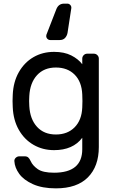

<svg xmlns="http://www.w3.org/2000/svg" viewBox="-20 -815 638 1055"><path d="M308 -595H256Q247 -595 240.5 -601.5Q234 -608 234 -617Q234 -621 235 -624L289 -763Q301 -795 332 -795H350Q359 -795 365.5 -788.5Q372 -782 372 -773V-771L351 -634Q348 -618 337.5 -606.5Q327 -595 308 -595ZM432 -462V-493Q432 -504 440 -512Q448 -520 459 -520H496Q507 -520 515 -512Q523 -504 523 -493V-7Q523 99 463 159.5Q403 220 287 220Q212 220 161 197Q110 174 85.5 140Q61 106 59 71Q58 60 66.5 52Q75 44 86 44H116Q128 44 135 50Q142 56 149 71Q159 94 187 114Q215 134 277 134Q432 134 432 5V-58Q381 10 277 10Q215 10 164.5 -19Q114 -48 83.5 -101.5Q53 -155 50 -227L49 -260L50 -293Q53 -365 83.5 -418.5Q114 -472 164 -501Q214 -530 277 -530Q333 -530 371.5 -510.5Q410 -491 432 -462ZM141 -288 140 -260 141 -232Q145 -160 183.5 -118Q222 -76 287 -76Q351 -76 390 -115.5Q429 -155 432 -224Q433 -234 433 -260Q433 -286 432 -296Q429 -366 390 -405Q351 -444 287 -444Q222 -444 183.5 -402Q145 -360 141 -288Z"/></svg>

Font: Rubik
Style: Regular
Weight: 400
Designer: Hubert & Fischer
Foundry: Hubert & Fischer
Version: Version 1.100